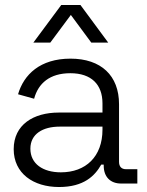

<svg xmlns="http://www.w3.org/2000/svg" viewBox="-20 -737 591 771"><path d="M386.5 -76H396.5V-71.5C396.5 -26.5 423.5 0 466 0H531.5V-57.5H486.5C468 -57.5 458 -67.5 458 -87.5V-318.5C458 -433.5 386 -501.5 263 -501.5C141 -501.5 75.5 -437.5 52.5 -358.5L117 -340.5C133.5 -402.5 180 -443 262.5 -443C347 -443 391.5 -397.5 391.5 -322V-285H216C114.5 -285 35 -236.5 35 -138C35 -40.5 114 14 217 14C317 14 361 -31 386.5 -76ZM224.5 -45C152.5 -45 102 -79 102 -140C102 -199.5 152.5 -228.5 219.5 -228.5H391.5V-216.5C391.5 -108 324.5 -45 224.5 -45ZM226 -717 114 -566H182L264.5 -677L346.5 -566H414.5L303 -717Z"/></svg>

Font: MCL Standard Light
Style: Regular
Weight: 300
Designer: Květoslav Bartoš
Foundry: Florian Karsten
Version: Version 1.001;Glyphs 3.2.3 (3260)